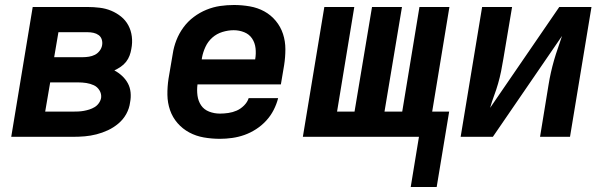

<svg xmlns="http://www.w3.org/2000/svg" viewBox="-20 -548 2440 769"><path d="M25 0 111 -520H331Q355 -520 379.5 -517Q404 -514 425.5 -505Q447 -496 465 -481.5Q483 -467 494 -446.5Q505 -426 508 -401.5Q511 -377 506 -352Q504 -339 499 -325.5Q494 -312 485 -300.5Q476 -289 463.5 -280.5Q451 -272 438 -266Q455 -257 469 -244Q483 -231 492 -214.5Q501 -198 503 -178Q505 -158 501 -138Q498 -114 486 -92Q474 -70 454.5 -53.5Q435 -37 412.5 -26.5Q390 -16 366.5 -10Q343 -4 319.5 -2Q296 0 272 0ZM197 -319H313Q324 -319 336.5 -321Q349 -323 360 -328.5Q371 -334 379 -344.5Q387 -355 389 -367Q391 -379 387.5 -390Q384 -401 375 -407.5Q366 -414 354.5 -416.5Q343 -419 331 -419H214ZM161 -101H272Q283 -101 294 -101.5Q305 -102 316 -104Q327 -106 338 -109.5Q349 -113 359 -119Q369 -125 376 -135Q383 -145 385 -156Q387 -172 378.5 -186Q370 -200 356 -206.5Q342 -213 326 -215.5Q310 -218 293 -218H181Z M861 8Q828 8 796.5 2.5Q765 -3 738 -17.5Q711 -32 691 -55Q671 -78 661 -107Q651 -136 650.5 -168Q650 -200 655 -233L672 -333Q676 -360 686.5 -387Q697 -414 714.5 -438Q732 -462 756 -480Q780 -498 807 -509Q834 -520 861.5 -524Q889 -528 917 -528Q949 -528 980.5 -522.5Q1012 -517 1038.5 -502.5Q1065 -488 1084.5 -464.5Q1104 -441 1113.5 -412Q1123 -383 1123 -351Q1123 -319 1118 -287L1105 -210H771Q768 -187 771 -165Q774 -143 785.5 -126Q797 -109 817.5 -101Q838 -93 861 -93Q877 -93 894.5 -95.5Q912 -98 928 -105Q944 -112 957.5 -125.5Q971 -139 976 -155H1094Q1088 -131 1076 -107.5Q1064 -84 1046 -64.5Q1028 -45 1005.5 -30.5Q983 -16 959 -7.5Q935 1 910 4.5Q885 8 861 8ZM788 -310H1002Q1006 -333 1003.5 -355Q1001 -377 989.5 -394Q978 -411 958 -419Q938 -427 916 -427Q894 -427 871 -420Q848 -413 830.5 -397.5Q813 -382 803 -360.5Q793 -339 789 -317Z M1625 201 1658 0H1193L1279 -520H1399L1330 -101H1400L1470 -520H1590L1520 -101H1591L1660 -520H1780L1711 -101H1779L1729 201Z M1825 0 1911 -520H2031L1996 -312Q1992 -287 1987 -262.5Q1982 -238 1975 -213.5Q1968 -189 1959 -165Q1950 -141 1943 -116L2220 -520H2349L2263 0H2143L2177 -208Q2181 -233 2186.5 -257.5Q2192 -282 2199 -306.5Q2206 -331 2214.5 -355Q2223 -379 2231 -404L1954 0Z"/></svg>

Font: Iosevka SS04 Extended Oblique
Style: Bold
Weight: 700
Width: 7
Italic angle: -9°
Monospace: yes
Designer: Belleve Invis
Foundry: Belleve Invis
Version: Version 19.0.0; ttfautohint (v1.8.4)